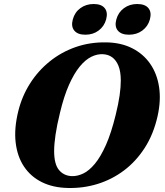

<svg xmlns="http://www.w3.org/2000/svg" viewBox="-20 -925 821 958"><path d="M509.5 -713.6Q583.4 -712.6 638.9 -684.6Q694.5 -656.7 729 -607.2Q763.5 -557.8 773.7 -491Q783.9 -424.3 766.2 -345.2Q745.9 -255.2 702.3 -187.4Q658.7 -119.6 598.4 -74.3Q538.1 -29.1 466.7 -7.1Q395.4 14.8 319.1 12.9Q244.8 11.5 189 -16.1Q133.2 -43.7 99.7 -94Q66.2 -144.2 58.1 -214.2Q50 -284.1 71.1 -369.9Q89.6 -445 129.7 -508.2Q169.8 -571.4 227.6 -618.1Q285.3 -664.8 356.8 -689.9Q428.3 -715 509.5 -713.6ZM338.3 -46.2Q365.9 -45.2 395.3 -59.2Q424.6 -73.2 453.4 -107.8Q482.2 -142.4 508.8 -202.2Q535.3 -262.1 557.3 -352Q570.8 -406.8 576.9 -449.3Q582.9 -491.8 582.7 -524.3Q582.5 -568.1 571.2 -596.2Q559.8 -624.3 540.4 -638.7Q521 -653 495.6 -654.4Q466.1 -656.6 435.9 -641.8Q405.8 -627 377.5 -592.5Q349.3 -558 324.1 -501.4Q299 -444.8 279.5 -363.1Q264 -300.2 257.1 -253Q250.2 -205.8 250.1 -171.9Q250.1 -106.3 274.1 -77Q298.2 -47.8 338.3 -46.2ZM405.9 -751.8Q367.8 -751.8 350.8 -772.3Q333.7 -792.8 343.2 -828Q352.8 -863.7 381 -884.3Q409.2 -905 447.4 -905Q485.9 -905 502.5 -884.3Q519.2 -863.7 509.6 -828Q500 -793.6 472.2 -772.7Q444.4 -751.8 405.9 -751.8ZM623.4 -751.8Q585.3 -751.8 568 -772.3Q550.8 -792.8 560.4 -828Q570 -863.3 598.2 -884.1Q626.4 -905 664.5 -905Q703.8 -905 720.6 -884.3Q737.5 -863.7 727.9 -828Q718.4 -793.6 690.3 -772.7Q662.3 -751.8 623.4 -751.8Z"/></svg>

Font: Fraunces
Style: Italic
Weight: 900
Italic angle: -16°
Version: Version 1.000;[0bf87f6ff]